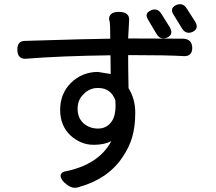

<svg xmlns="http://www.w3.org/2000/svg" viewBox="-20 -814 1040 924"><path d="M504.9 -722.7Q504.9 -736.3 513.7 -745.1Q524.4 -756.8 552.2 -756.8Q580.1 -756.8 592.8 -744.1Q601.6 -735.4 601.6 -719.7Q601.6 -718.8 596.7 -628.9L858.4 -627.9Q881.8 -627.9 893.6 -616.2Q905.3 -604.5 905.3 -581.1Q904.3 -562.5 895 -553.2Q885.7 -543.9 868.2 -543.9Q867.2 -543.9 866.2 -543.9Q787.1 -548.8 606.4 -548.8H596.7Q596.7 -479.5 598.6 -389.6Q630.9 -337.9 630.9 -272Q630.9 -206.1 616.7 -155.8Q602.5 -105.5 568.4 -55.7Q498 47.9 360.4 85.9Q350.6 89.8 340.8 89.8Q316.4 89.8 291 65.4Q291 65.4 290 65.4Q271.5 45.9 271.5 32.2Q271.5 18.6 289.1 11.7Q290 11.7 290 11.7Q455.1 -20.5 515.6 -134.8Q481.4 -117.2 433.6 -117.2Q431.6 -117.2 429.7 -117.2Q369.1 -117.2 319.3 -162.1Q269.5 -209 269.5 -285.2Q269.5 -364.3 322.3 -416Q376 -467.8 451.2 -467.8Q451.2 -467.8 512.7 -458L511.7 -547.9Q273.4 -544.9 102.5 -531.2Q101.6 -531.2 100.6 -531.2Q84 -531.2 74.2 -541Q63.5 -551.8 63.5 -574.7Q63.5 -597.7 73.2 -607.4Q83 -617.2 99.6 -617.2Q414.1 -627 510.7 -627.9Q510.7 -703.1 506.8 -714.8Q504.9 -716.8 504.9 -722.7ZM382.8 -361.3Q353.5 -334 353.5 -291Q353.5 -247.1 380.9 -221.7Q410.2 -195.3 452.1 -195.3Q493.2 -195.3 517.6 -229.5Q536.1 -256.8 536.1 -304.7Q536.1 -317.4 535.2 -331.1Q513.7 -390.6 452.1 -390.6Q451.2 -390.6 450.2 -390.6Q411.1 -390.6 382.8 -361.3ZM723.6 -768.6Q744.1 -768.6 756.8 -747.1L797.9 -681.6Q804.7 -668.9 804.7 -659.2Q804.7 -642.6 784.2 -632.8Q774.4 -628.9 766.6 -628.9Q746.1 -628.9 733.4 -650.4L693.4 -717.8Q685.5 -730.5 685.5 -739.7Q685.5 -749 691.9 -754.9Q698.2 -760.7 707 -764.6Q715.8 -768.6 723.6 -768.6ZM846.7 -793.9Q866.2 -793.9 878.9 -772.5L919.9 -709Q926.8 -696.3 926.8 -686.5Q926.8 -669.9 906.2 -660.2Q896.5 -656.2 888.7 -656.2Q868.2 -656.2 855.5 -677.7L815.4 -743.2Q807.6 -754.9 807.6 -764.6Q807.6 -781.2 828.1 -790Q837.9 -793.9 846.7 -793.9Z"/></svg>

Font: TaiwanPearl
Style: Regular
Weight: 400
Version: Version 2.102